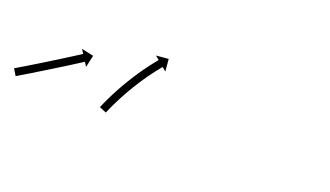

<svg xmlns="http://www.w3.org/2000/svg" viewBox="-52 -324 825 480"><g transform="rotate(20 361.0 -84.0)"><path d="M-15.6 -21.2C-16.3 -20.7 -17.1 -20.3 -17.8 -19.9L-7.4 -2.8C-6.7 -3.2 -6 -3.6 -5.3 -4L-5.3 -4L-5.3 -4C-3.7 -5 -2.1 -6 -0.5 -6.9C2 -8.4 4.5 -9.9 7 -11.4C10.2 -13.3 13.5 -15.3 16.7 -17.2C20.5 -19.5 24.3 -21.8 28.1 -24.1C32.4 -26.7 36.6 -29.3 40.8 -31.9C45.4 -34.6 49.9 -37.4 54.4 -40.2C59.1 -43.1 63.8 -45.9 68.4 -48.8C73.1 -51.7 77.8 -54.6 82.4 -57.5C86.9 -60.3 91.5 -63.1 96 -65.9C100.2 -68.6 104.4 -71.2 108.6 -73.8C112.4 -76.2 116.1 -78.6 119.9 -81C123.1 -83 126.2 -85 129.4 -87C131.9 -88.6 134.3 -90.1 136.8 -91.7C138.3 -92.7 139.9 -93.7 141.5 -94.7C142 -95.1 142.6 -95.4 143.1 -95.8L150.2 -84.7L157.3 -116.7L125.3 -123.7L132.4 -112.6C131.8 -112.3 131.3 -111.9 130.7 -111.6C129.1 -110.6 127.6 -109.5 126 -108.6C123.6 -107 121.1 -105.4 118.7 -103.9C115.5 -101.9 112.4 -99.9 109.2 -97.9C105.4 -95.5 101.7 -93.1 97.9 -90.8C93.7 -88.1 89.6 -85.5 85.4 -82.9C80.9 -80.1 76.4 -77.3 71.9 -74.5C67.2 -71.6 62.6 -68.7 57.9 -65.8C53.3 -63 48.6 -60.1 44 -57.2C39.5 -54.5 34.9 -51.7 30.4 -48.9C26.2 -46.4 22 -43.8 17.7 -41.2C13.9 -38.9 10.1 -36.6 6.4 -34.3C3.1 -32.4 -0.1 -30.5 -3.3 -28.6C-5.8 -27.1 -8.2 -25.6 -10.7 -24.1C-12.3 -23.1 -14 -22.2 -15.6 -21.2L-15.6 -21.2ZM218.1 -4.2C217.8 -3.4 217.5 -2.6 217.2 -1.9L235.7 5.6C236 4.9 236.3 4.2 236.6 3.4C236.6 3.4 236.6 3.4 236.6 3.5C236.6 3.5 236.6 3.5 236.6 3.5C237.3 1.6 238.1 -0.2 238.9 -2C238.9 -2 238.9 -2 238.9 -2C238.9 -2 238.9 -2 238.9 -2C240.1 -4.8 241.4 -7.5 242.6 -10.3C242.6 -10.3 242.6 -10.3 242.6 -10.3C242.6 -10.3 242.6 -10.2 242.6 -10.2C244.2 -13.8 245.9 -17.3 247.6 -20.9C247.6 -20.9 247.6 -20.9 247.6 -20.8C247.6 -20.8 247.6 -20.8 247.6 -20.8C249.6 -25 251.7 -29.1 253.8 -33.2C253.8 -33.2 253.7 -33.2 253.7 -33.2C253.7 -33.2 253.7 -33.1 253.7 -33.1C256.1 -37.7 258.5 -42.3 260.9 -46.8C260.9 -46.8 260.9 -46.8 260.9 -46.8C260.9 -46.7 260.9 -46.7 260.9 -46.7C263.5 -51.6 266.2 -56.4 268.9 -61.1C268.9 -61.1 268.9 -61.1 268.9 -61.1C268.9 -61.1 268.8 -61.1 268.8 -61.1C271.7 -66 274.6 -70.9 277.5 -75.7C277.5 -75.7 277.5 -75.7 277.5 -75.7C277.5 -75.7 277.4 -75.7 277.4 -75.7C280.4 -80.5 283.4 -85.3 286.5 -90.1C286.5 -90.1 286.5 -90.1 286.4 -90.1C286.4 -90.1 286.4 -90.1 286.4 -90.1C289.4 -94.7 292.5 -99.3 295.5 -103.8C295.5 -103.8 295.5 -103.8 295.5 -103.8C295.5 -103.8 295.5 -103.8 295.5 -103.8C298.4 -108 301.3 -112.3 304.3 -116.5C304.3 -116.5 304.3 -116.5 304.3 -116.4C304.3 -116.4 304.3 -116.4 304.3 -116.4C307 -120.2 309.7 -123.9 312.5 -127.6C312.5 -127.6 312.5 -127.6 312.5 -127.6C312.5 -127.6 312.5 -127.5 312.5 -127.5C314.8 -130.7 317.2 -133.8 319.6 -136.9C319.6 -136.9 319.6 -136.8 319.6 -136.8C319.6 -136.8 319.6 -136.8 319.6 -136.8C321.5 -139.2 323.4 -141.5 325.3 -143.9L325.3 -143.9L325.2 -143.9C326.5 -145.4 327.7 -146.9 329 -148.4L328.9 -148.4L328.9 -148.3C329.4 -148.9 329.8 -149.4 330.3 -149.9L340.4 -141.5L337.5 -174.1L304.8 -171.2L314.9 -162.8C314.5 -162.2 314 -161.7 313.6 -161.2L313.6 -161.2L313.6 -161.1C312.3 -159.6 311 -158.1 309.8 -156.5L309.7 -156.5L309.7 -156.5C307.8 -154.1 305.8 -151.6 303.9 -149.2C303.9 -149.2 303.9 -149.2 303.9 -149.2C303.9 -149.2 303.9 -149.2 303.9 -149.2C301.4 -146 299 -142.8 296.5 -139.6C296.5 -139.6 296.5 -139.6 296.5 -139.6C296.5 -139.6 296.5 -139.6 296.5 -139.6C293.7 -135.8 290.9 -132 288.1 -128.1C288.1 -128.1 288.1 -128.1 288.1 -128.1C288 -128.1 288 -128.1 288 -128.1C285 -123.8 282 -119.4 279 -115.1C279 -115.1 279 -115.1 279 -115.1C278.9 -115 278.9 -115 278.9 -115C275.8 -110.4 272.7 -105.7 269.6 -100.9C269.6 -100.9 269.6 -100.9 269.6 -100.9C269.6 -100.9 269.6 -100.9 269.6 -100.9C266.5 -96 263.4 -91.1 260.4 -86.1C260.4 -86.1 260.4 -86.1 260.4 -86.1C260.4 -86.1 260.3 -86 260.3 -86C257.4 -81.1 254.4 -76.1 251.5 -71.1C251.5 -71.1 251.5 -71.1 251.5 -71C251.5 -71 251.5 -71 251.5 -71C248.7 -66.1 246 -61.2 243.3 -56.3C243.3 -56.3 243.3 -56.3 243.3 -56.3C243.3 -56.3 243.3 -56.2 243.3 -56.2C240.8 -51.6 238.4 -47 235.9 -42.3C235.9 -42.3 235.9 -42.3 235.9 -42.3C235.9 -42.3 235.9 -42.2 235.9 -42.2C233.8 -38 231.7 -33.8 229.6 -29.6C229.6 -29.6 229.6 -29.6 229.6 -29.5C229.6 -29.5 229.6 -29.5 229.6 -29.5C227.8 -25.9 226.1 -22.3 224.5 -18.6C224.5 -18.6 224.4 -18.6 224.4 -18.6C224.4 -18.6 224.4 -18.6 224.4 -18.6C223.1 -15.7 221.9 -12.9 220.6 -10C220.6 -10 220.6 -10 220.6 -10C220.6 -10 220.6 -10 220.6 -10C219.7 -8.1 218.9 -6.2 218.1 -4.2C218.1 -4.2 218.1 -4.2 218.1 -4.2C218.1 -4.2 218.1 -4.2 218.1 -4.2Z"/></g></svg>

Font: FRB American Cursive Just Arrows Extrabold
Style: Bold Italic
Weight: 800
Italic angle: -25°
Version: Version 2.0;Modular Font Editor K font №1